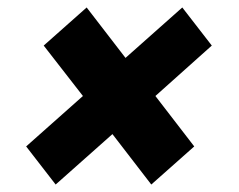

<svg xmlns="http://www.w3.org/2000/svg" viewBox="-20 -569 640 514"><path d="M129 -75 50 -177 202 -312 97 -447 212 -549 316 -414 468 -549 547 -447 396 -312 500 -177 385 -75 281 -210Z"/></svg>

Font: Faster One
Style: Regular
Weight: 400
Designer: Eduardo Rodriguez Tunni
Foundry: Eduardo Rodriguez Tunni
Version: Version 1.002